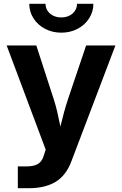

<svg xmlns="http://www.w3.org/2000/svg" viewBox="-20 -785 642 1009"><path d="M73.7 89.4H117.7Q146 89.4 164.3 83.3Q182.6 77.1 193.4 64.7Q204.1 52.2 210.4 31.2L220.2 1.5L15.1 -545.9H170.9L262.7 -262.7Q272.9 -231 280.3 -199.5Q287.6 -168 297.9 -118.2Q304.7 -83.5 314 -43H279.8Q288.6 -81.5 297.4 -120.1Q307.1 -161.1 316.7 -195.6Q326.2 -230 336.9 -262.7L432.6 -545.9H586.4L354.5 64.5Q326.7 137.7 271.7 170.9Q216.8 204.1 129.9 204.1H73.7ZM133.8 -765.1H219.2Q219.2 -745.1 230 -728.5Q240.7 -711.9 259.7 -702.6Q278.6 -693.4 302.2 -693.4Q325.2 -693.4 344.2 -702.6Q363.3 -711.9 374 -728.5Q384.8 -745.1 384.8 -765.1H470.7Q470.7 -723.4 448.5 -688.6Q426.3 -653.8 387.7 -633.5Q349.1 -613.3 302.2 -613.3Q255.4 -613.3 216.8 -633.5Q178.2 -653.8 156 -688.6Q133.8 -723.4 133.8 -765.1Z"/></svg>

Font: Inter RS Variable
Style: Regular
Weight: 400
Designer: Rasmus Andersson (customised by Maria Ramos and Noel Pretorius)
Foundry: rsms
Version: Version 3.001;Glyphs 3.2.3 (3260)